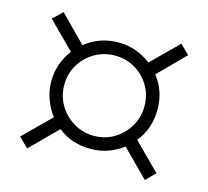

<svg xmlns="http://www.w3.org/2000/svg" viewBox="-82 -786 769 710"><g transform="rotate(15 303.0 -431.0)"><path d="M564 -205.1 528.8 -169.9 428.2 -271Q402.8 -251.5 371.1 -240.2Q339.4 -229 304.2 -229Q231.9 -229 179.2 -271L78.1 -169.9L42 -206.1L144 -307.1Q124 -333 112.1 -365.5Q100.1 -397.9 100.1 -433.1Q100.1 -468.3 111.3 -500Q122.6 -531.7 142.1 -557.1L42 -657.2L78.1 -691.9L176.8 -591.8Q231.9 -636.2 304.2 -636.2Q339.4 -636.2 371.1 -624.8Q402.8 -613.3 429.2 -592.8L528.8 -691.9L564 -657.2L464.8 -557.1Q506.8 -504.9 506.8 -433.1Q506.8 -359.9 462.9 -306.2ZM457 -433.1Q457 -475.6 436.5 -510.3Q416 -544.9 381.3 -565.4Q346.7 -585.9 304.2 -585.9Q261.7 -585.9 226.6 -565.4Q191.4 -544.9 170.7 -510.3Q149.9 -475.6 149.9 -433.1Q149.9 -390.6 170.7 -355.7Q191.4 -320.8 226.6 -299.8Q261.7 -278.8 304.2 -278.8Q346.7 -278.8 381.3 -299.8Q416 -320.8 436.5 -355.7Q457 -390.6 457 -433.1Z"/></g></svg>

Font: Abyssinica SIL
Style: Regular
Weight: 400
Designer: Victor Gaultney and Lorna Evans
Foundry: SIL International
Version: Version 2.100